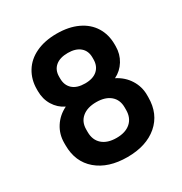

<svg xmlns="http://www.w3.org/2000/svg" viewBox="-167 -825 910 960"><g transform="rotate(-30 288.5 -345.0)"><path d="M54.7 -195.3V-209Q54.7 -258.8 80.6 -299.3Q106.4 -339.8 152.3 -362.3Q114.3 -380.9 92.3 -417Q70.3 -453.1 70.3 -499V-509.8Q70.3 -565.4 97.2 -609.4Q124 -653.3 174.8 -677.2Q225.6 -701.2 294.9 -701.2Q364.3 -701.2 415 -677.2Q465.8 -653.3 492.7 -609.9Q519.5 -566.4 519.5 -509.8V-499Q519.5 -454.1 497.1 -417.5Q474.6 -380.9 436.5 -362.3Q482.4 -338.9 507.8 -298.3Q533.2 -257.8 533.2 -210V-196.3Q533.2 -100.6 468.3 -44.9Q403.3 10.7 293.9 10.7Q184.6 10.7 119.6 -44.4Q54.7 -99.6 54.7 -195.3ZM390.6 -498V-508.8Q390.6 -546.9 365.2 -568.4Q339.8 -589.8 294.9 -589.8Q249 -589.8 223.6 -568.4Q198.2 -546.9 198.2 -508.8V-498Q198.2 -459 223.1 -436.5Q248 -414.1 294.9 -414.1Q340.8 -414.1 365.7 -436.5Q390.6 -459 390.6 -498ZM405.3 -197.3V-211.9Q405.3 -255.9 376 -280.8Q346.7 -305.7 294.9 -305.7Q243.2 -305.7 213.4 -280.8Q183.6 -255.9 183.6 -211.9V-197.3Q183.6 -151.4 212.9 -125.5Q242.2 -99.6 294.9 -99.6Q346.7 -99.6 376 -125.5Q405.3 -151.4 405.3 -197.3Z"/></g></svg>

Font: Altinn-DIN Exp
Style: DINExp-Bold
Weight: 700
Width: 7
Designer: Charles Nix
Foundry: Altinn
Version: Version 2.00